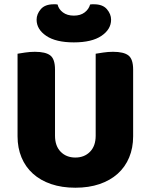

<svg xmlns="http://www.w3.org/2000/svg" viewBox="-20 -859 704 897"><path d="M332 18Q269 18 219 1Q169 -16 134 -47.5Q99 -79 80.5 -123.5Q62 -168 62 -222V-608Q74 -610 97 -613.5Q120 -617 143 -617Q193 -617 215 -600Q237 -583 237 -534V-225Q237 -177 263.5 -150Q290 -123 332 -123Q374 -123 400.5 -150Q427 -177 427 -225V-608Q439 -610 462 -613.5Q485 -617 508 -617Q558 -617 580 -600Q602 -583 602 -534V-222Q602 -168 583.5 -123.5Q565 -79 530 -47.5Q495 -16 445 1Q395 18 332 18ZM325 -786Q356 -786 375.5 -801Q395 -816 401 -838Q406 -839 410 -839Q414 -839 419 -839Q460 -839 479.5 -816Q499 -793 499 -767Q499 -722 454 -691.5Q409 -661 325 -661Q241 -661 196 -691.5Q151 -722 151 -767Q151 -793 170.5 -816Q190 -839 231 -839Q236 -839 240 -839Q244 -839 249 -838Q254 -816 274 -801Q294 -786 325 -786Z"/></svg>

Font: Baloo Tammudu 2 ExtraBold
Style: Regular
Weight: 800
Designer: Maithili Shingre, Omkar Shende and Ek Type
Foundry: Ek Type
Version: Version 1.640;hotconv 1.0.111;makeotfexe 2.5.65597; ttfautoh